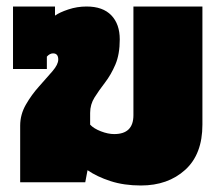

<svg xmlns="http://www.w3.org/2000/svg" viewBox="-20 -560 682 590"><path d="M413 10Q361 10 319.5 -3.5Q278 -17 249 -37L242 0H42V-174Q42 -208 59.5 -238.5Q77 -269 100.5 -295Q124 -321 141.5 -341.5Q159 -362 159 -377Q159 -396 143 -396Q133 -396 124 -386V-348H20V-540H149V-512Q163 -522 190 -531Q217 -540 246 -540Q296 -540 322 -513Q348 -486 348 -439Q348 -393 334.5 -361.5Q321 -330 302.5 -306Q284 -282 270.5 -260.5Q257 -239 257 -213V-177Q268 -165 290 -156.5Q312 -148 331 -148Q390 -148 390 -206V-540H602V-177Q602 -86 549 -38Q496 10 413 10Z"/></svg>

Font: Kanit ExtraBold
Style: Regular
Weight: 800
Designer: Katatrad Team
Foundry: CadsonDemak
Version: Version 2.000; ttfautohint (v1.8.3)